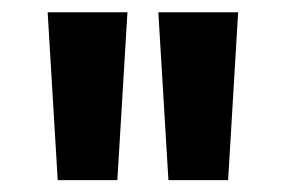

<svg xmlns="http://www.w3.org/2000/svg" viewBox="-20 -725 475 320"><path d="M76.2 -424.8 59.4 -704.6H192.4L175.6 -424.8ZM260.7 -424.8 243.9 -704.6H376.9L360.2 -424.8Z"/></svg>

Font: Red Hat Display
Style: Regular
Weight: 300
Designer: Pentagram, MCKL
Foundry: Pentagram, MCKL
Version: Version 1.023